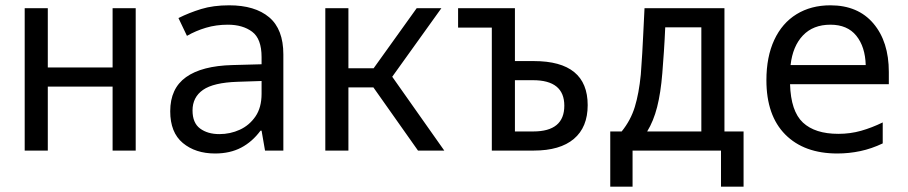

<svg xmlns="http://www.w3.org/2000/svg" viewBox="-20 -567 3418 723"><path d="M73 0V-536H160V-313H404V-536H491V0H404V-241H160V0Z M790 11Q716 11 668.5 -28.5Q621 -68 621 -148Q621 -234 680.5 -276.5Q740 -319 855 -322L965 -325V-352Q965 -421 929.5 -447.5Q894 -474 838 -474Q794 -474 755.5 -462.5Q717 -451 684 -432L652 -499Q692 -519 737.5 -533Q783 -547 843 -547Q940 -547 993.5 -502Q1047 -457 1047 -362V0H978L965 -75H961Q930 -33 888 -11Q846 11 790 11ZM806 -62Q847 -62 883 -78.5Q919 -95 942 -128.5Q965 -162 965 -214V-262L874 -259Q784 -256 744.5 -228.5Q705 -201 705 -151Q705 -104 733.5 -83Q762 -62 806 -62Z M1205 0V-536H1292V-310H1387L1549 -536H1642L1457 -278L1653 0H1554L1386 -238H1292V0Z M1832 0V-463H1705V-536H1919V-337H1990Q2193 -337 2193 -171Q2193 -88 2141 -44Q2089 0 1990 0ZM1919 -72H1988Q2105 -72 2105 -169Q2105 -265 1987 -265H1919Z M2278 136V-72H2321Q2355 -114 2370.5 -164.5Q2386 -215 2393 -286Q2394 -304 2395.5 -322.5Q2397 -341 2398.5 -367.5Q2400 -394 2402 -434.5Q2404 -475 2407 -536H2708V-72H2780V136H2695V0H2362V136ZM2474 -291Q2468 -217 2454.5 -164Q2441 -111 2417 -72H2621V-464H2485Q2483 -417 2480 -372.5Q2477 -328 2474 -291Z M3133 11Q3008 11 2937 -60.5Q2866 -132 2866 -265Q2866 -353 2895.5 -416.5Q2925 -480 2979.5 -513.5Q3034 -547 3107 -547Q3211 -547 3269 -478.5Q3327 -410 3327 -296V-250H2955Q2958 -148 3003.5 -105.5Q3049 -63 3137 -63Q3182 -63 3222.5 -74.5Q3263 -86 3304 -106V-27Q3262 -7 3219.5 2Q3177 11 3133 11ZM2957 -322H3240Q3238 -391 3204.5 -432.5Q3171 -474 3107 -474Q3042 -474 3003.5 -433.5Q2965 -393 2957 -322Z"/></svg>

Font: Noto Sans Mono SemiCondensed
Style: Regular
Weight: 400
Width: 4
Designer: Monotype Design Team
Foundry: Monotype Imaging Inc.
Version: Version 2.014